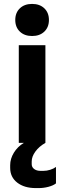

<svg xmlns="http://www.w3.org/2000/svg" viewBox="-20 -730 328 981"><path d="M58 -628Q58 -665 81.5 -687.5Q105 -710 144 -710Q183 -710 206.5 -687.5Q230 -665 230 -628Q230 -591 206.5 -568.5Q183 -546 144 -546Q105 -546 81.5 -568.5Q58 -591 58 -628ZM76 -499H212V0H76ZM32 128V114Q32 81 51 50Q70 19 102 0H212Q180 18 161 44Q142 70 142 95V109Q142 124 154.5 133.5Q167 143 187 143H202Q219 143 236.5 137.5Q254 132 266 123V207Q252 218 227.5 224.5Q203 231 178 231H163Q104 231 68 203Q32 175 32 128Z"/></svg>

Font: Stavian Bold
Style: Bold
Weight: 700
Version: Version 1.000; ttfautohint (v1.6)